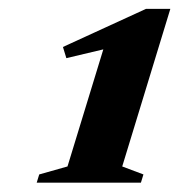

<svg xmlns="http://www.w3.org/2000/svg" viewBox="-20 -708 394 421"><path d="M128 -343 221 -647 262.5 -613 125.5 -580.5 118 -605 300 -688.5H353.5L248 -343L294.5 -325.5L289 -307.5H60.5L66 -325.5Z"/></svg>

Font: Newsreader 36pt ExtraBold
Style: Italic
Weight: 800
Italic angle: -17°
Designer: Hugues Gentile
Foundry: Production Type
Version: Version 1.003